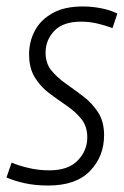

<svg xmlns="http://www.w3.org/2000/svg" viewBox="-33 -564 383 594"><path d="M-13 -15 3 -61Q26 -51 57 -44Q88 -37 120 -37Q178 -37 207.5 -67.5Q237 -98 237 -139Q237 -173 219 -195.5Q201 -218 174 -236.5Q147 -255 120 -275Q93 -295 75 -324Q57 -353 57 -396Q57 -435 74.5 -468.5Q92 -502 129 -523Q166 -544 223 -544Q253 -544 282 -538Q311 -532 330 -522L315 -477Q294 -485 269 -491Q244 -497 218 -497Q162 -497 135 -468.5Q108 -440 108 -401Q108 -368 126 -346Q144 -324 171 -305Q198 -286 225 -265.5Q252 -245 270.5 -216.5Q289 -188 289 -146Q289 -80 245.5 -35Q202 10 116 10Q77 10 44.5 3Q12 -4 -13 -15Z"/></svg>

Font: Georama SemiCondensed Light
Style: Italic
Weight: 300
Width: 4
Italic angle: -9°
Designer: Jean-Baptiste Levee
Foundry: Production Type
Version: Version 1.000